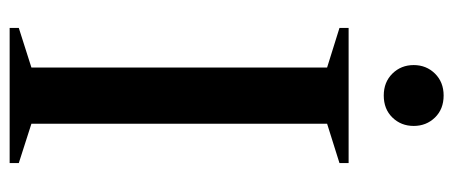

<svg xmlns="http://www.w3.org/2000/svg" viewBox="-284 -632 917 388"><g transform="rotate(90 174.0 -438.5)"><path d="M310 -18.5V0H37V-18.5L117 -44V-641.5L37 -666.5V-685H310V-666.5L230.5 -641.5V-44ZM173.5 -756Q146.5 -756 129.2 -773.5Q112 -791 112 -816.5Q112 -842 129.2 -859.5Q146.5 -877 173.5 -877Q201 -877 218 -859.5Q235 -842 235 -816.5Q235 -791 218 -773.5Q201 -756 173.5 -756Z"/></g></svg>

Font: Newsreader 36pt Medium
Style: Regular
Weight: 500
Designer: Hugues Gentile
Foundry: Production Type
Version: Version 1.003